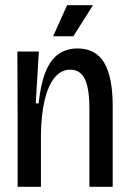

<svg xmlns="http://www.w3.org/2000/svg" viewBox="-20 -721 498 741"><path d="M48 0V-285L47 -522H130L118 -322H129Q137 -397 156 -444Q175 -491 206 -512.5Q237 -534 279 -534Q349 -534 382 -479Q415 -424 415 -310V0H325V-302Q325 -380 307.5 -416Q290 -452 251 -452Q215 -452 190 -420.5Q165 -389 152 -333Q139 -277 138 -203V0ZM263 -581H185L239 -701H339Z"/></svg>

Font: Bricolage Grotesque 72pt SemiCondensed
Style: Regular
Weight: 400
Width: 4
Designer: Mathieu Triay
Foundry: Atelier Triay
Version: Version 1.001;gftools[0.9.33.dev8+g029e19f]